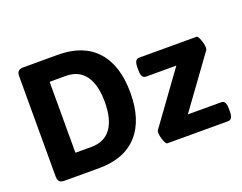

<svg xmlns="http://www.w3.org/2000/svg" viewBox="-110 -907 1403 1114"><g transform="rotate(-20 592.0 -350.0)"><path d="M76 -40V-660Q76 -681 85.5 -690.5Q95 -700 116 -700H330Q485 -700 567.5 -609.5Q650 -519 650 -350Q650 -181 567.5 -90.5Q485 0 330 0H116Q95 0 85.5 -9.5Q76 -19 76 -40ZM330 -131Q410 -131 451 -187Q492 -243 492 -350Q492 -457 451 -513Q410 -569 330 -569H231V-131ZM722 -76Q722 -86 725 -90L954 -406H768Q752 -406 745 -418Q738 -430 738 -456V-473Q738 -499 745 -511Q752 -523 768 -523H1122Q1130 -523 1140.5 -495Q1151 -467 1151 -446Q1151 -436 1148 -431L920 -117H1125Q1141 -117 1148 -105Q1155 -93 1155 -67V-50Q1155 -24 1148 -12Q1141 0 1125 0H751Q742 0 732 -27.5Q722 -55 722 -76Z"/></g></svg>

Font: Asap-Bold
Style: Bold
Weight: 700
Designer: Pablo Cosgaya
Foundry: Omnibus-Type
Version: Version 2.000; ttfautohint (v1.8)